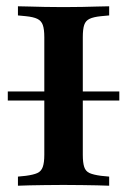

<svg xmlns="http://www.w3.org/2000/svg" viewBox="-20 -591 404 611"><path d="M4.8 -271V-300H359.7V-271ZM171.8 -2.4Q147.6 -2.4 122.2 -2Q96.8 -1.6 74.6 -1.2Q52.4 -0.8 37.1 0V-29L62.1 -31.5Q86.3 -34.7 98.8 -40.3Q111.3 -46 116.1 -59.7Q121 -73.4 121 -98.4V-472.6Q121 -498.4 116.1 -511.7Q111.3 -525 98.8 -531Q86.3 -537.1 62.1 -539.5L37.1 -541.9V-571Q52.4 -571 74.6 -570.2Q96.8 -569.4 122.2 -569Q147.6 -568.5 171.8 -568.5H182.3H191.9Q216.9 -568.5 241.9 -569Q266.9 -569.4 289.1 -570.2Q311.3 -571 327.4 -571V-541.9L301.6 -539.5Q277.4 -537.1 264.9 -531Q252.4 -525 248 -511.7Q243.5 -498.4 243.5 -472.6V-98.4Q243.5 -73.4 248 -59.7Q252.4 -46 264.9 -40.3Q277.4 -34.7 301.6 -31.5L327.4 -29V0Q311.3 -0.8 289.1 -1.2Q266.9 -1.6 241.9 -2Q216.9 -2.4 191.9 -2.4H182.3Z"/></svg>

Font: Playfair 5pt SemiExpanded Light
Style: Bold
Weight: 700
Version: Version 2.203